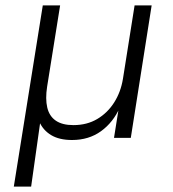

<svg xmlns="http://www.w3.org/2000/svg" viewBox="-20 -509 640 709"><path d="M31 180 138 -489H202L154 -189Q147 -144 154.5 -112Q162 -80 186 -63.5Q210 -47 251 -47Q301 -47 339 -69.5Q377 -92 401.5 -130.5Q426 -169 434 -218L477 -489H540L463 0H401L419 -113H423Q398 -57 353 -24.5Q308 8 246 8Q199 8 169 -10Q139 -28 125 -60L129 -61L95 180Z"/></svg>

Font: Nunito Sans 10pt Light
Style: Italic
Weight: 300
Italic angle: -9°
Designer: Vernon Adams
Foundry: Vernon Adams
Version: Version 3.101;gftools[0.9.27]